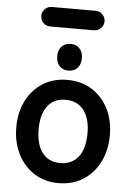

<svg xmlns="http://www.w3.org/2000/svg" viewBox="-61 -950 695 1010"><g transform="rotate(5 287.0 -445.0)"><path d="M286 15Q213 15 157.5 -20.5Q102 -56 71 -118Q40 -180 40 -259Q40 -338 71 -399Q102 -460 157.5 -495Q213 -530 286 -530Q361 -530 416.5 -495Q472 -460 503 -399Q534 -338 534 -259Q534 -180 503 -118Q472 -56 416.5 -20.5Q361 15 286 15ZM286 -91Q348 -91 382 -134.5Q416 -178 416 -259Q416 -338 382 -381.5Q348 -425 286 -425Q225 -425 191.5 -381.5Q158 -338 158 -259Q158 -178 191.5 -134.5Q225 -91 286 -91ZM286 -579Q258 -579 240 -597.5Q222 -616 222 -650Q222 -683 240 -701.5Q258 -720 286 -720Q316 -720 334 -701.5Q352 -683 352 -650Q352 -616 334 -597.5Q316 -579 286 -579ZM172 -802Q150 -802 135 -817Q120 -832 120 -854Q120 -875 135 -890Q150 -905 172 -905H402Q423 -905 438.5 -890Q454 -875 454 -854Q454 -832 438.5 -817Q423 -802 402 -802Z"/></g></svg>

Font: National Park SemiBold
Style: Regular
Weight: 600
Designer: Andrea Herstowski, Ben Hoepner
Version: Version 1.009